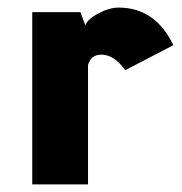

<svg xmlns="http://www.w3.org/2000/svg" viewBox="-20 -486 480 506"><path d="M192 -454 205 -419Q210 -435 239 -450.5Q268 -466 293 -466Q389 -466 437 -367L310 -301Q281 -342 247 -342Q220 -342 212 -315V0H65V-454Z"/></svg>

Font: Tajawal Black
Style: Regular
Weight: 900
Designer: Boutros Fonts
Foundry: Created by Boutros International 2017
Version: Version 1.700